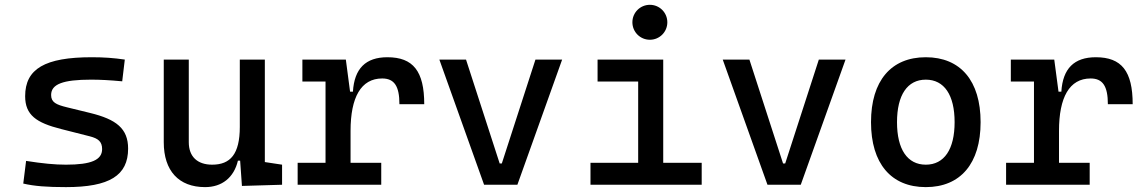

<svg xmlns="http://www.w3.org/2000/svg" viewBox="-20 -764 4728 794"><path d="M252.9 9.8C432.6 9.8 509.8 -38.1 509.8 -149.4C509.8 -232.4 460.9 -270.5 352.5 -296.9L256.8 -320.3C212.4 -331.1 191.4 -340.8 191.4 -371.1C191.4 -416 240.2 -434.6 356.4 -434.6C394.5 -434.6 432.6 -432.6 485.4 -427.7L496.1 -517.6C450.2 -524.4 409.2 -527.3 359.4 -527.3C166 -527.3 84 -479.5 84 -366.2C84 -288.1 130.4 -256.3 232.4 -230.5L351.6 -200.2C385.7 -191.4 402.3 -178.7 402.3 -147.5C402.3 -102.5 357.4 -83 252.9 -83C206.1 -83 156.2 -87.9 87.9 -98.6L76.2 -4.9C122.1 5.9 174.8 9.8 252.9 9.8Z M828.1 9.8C897.5 9.8 947.3 -29.3 963.9 -99.6H973.1L980.5 4.9L1146.5 0V-83L1075.2 -93.8V-517.6H971.7V-239.3C971.7 -126.5 932.6 -83 857.4 -83C796.4 -83 760.7 -116.2 760.7 -175.8V-517.6H657.2V-175.8C657.2 -57.6 719.2 9.8 828.1 9.8Z M1429.7 -222.7C1429.7 -361.3 1472.7 -439.5 1560.5 -439.5C1610.4 -439.5 1631.8 -408.2 1631.8 -333H1734.4C1734.4 -469.7 1688.5 -527.3 1582 -527.3C1492.2 -527.3 1445.3 -480.5 1439.5 -384.8H1427.7L1410.2 -517.6H1230.5V-426.8H1326.2V-90.8H1210.9V0H1556.6V-90.8H1429.7Z M1981.9 0H2119.6L2304.7 -517.6H2194.3L2055.2 -87.9H2046.4L1907.2 -517.6H1796.9Z M2421.9 0H2881.8V-90.8H2722.7V-517.6H2451.2V-426.8H2619.1V-90.8H2421.9ZM2667.5 -599.6C2707.5 -599.6 2739.7 -631.8 2739.7 -671.9C2739.7 -711.9 2707.5 -744.1 2667.5 -744.1C2627.4 -744.1 2595.2 -711.9 2595.2 -671.9C2595.2 -631.8 2627.4 -599.6 2667.5 -599.6Z M3153.8 0H3291.5L3476.6 -517.6H3366.2L3227.1 -87.9H3218.3L3079.1 -517.6H2968.8Z M3808.6 9.8C3952.1 9.8 4035.2 -87.9 4035.2 -258.8C4035.2 -429.7 3952.1 -527.3 3808.6 -527.3C3665 -527.3 3582 -429.7 3582 -258.8C3582 -87.9 3665 9.8 3808.6 9.8ZM3808.6 -83C3732.4 -83 3689.5 -146.5 3689.5 -258.8C3689.5 -371.1 3732.4 -434.6 3808.6 -434.6C3884.8 -434.6 3927.7 -371.1 3927.7 -258.8C3927.7 -146.5 3884.8 -83 3808.6 -83Z M4359.4 -222.7C4359.4 -361.3 4402.3 -439.5 4490.2 -439.5C4540 -439.5 4561.5 -408.2 4561.5 -333H4664.1C4664.1 -469.7 4618.2 -527.3 4511.7 -527.3C4421.9 -527.3 4375 -480.5 4369.1 -384.8H4357.4L4339.8 -517.6H4160.2V-426.8H4255.9V-90.8H4140.6V0H4486.3V-90.8H4359.4Z"/></svg>

Font: CaskaydiaCove Nerd Font
Style: Regular
Weight: 400
Designer: Aaron Bell
Foundry: Saja Typeworks
Version: Version 2111.1;Nerd Fonts 2.3.3